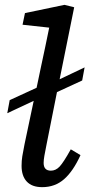

<svg xmlns="http://www.w3.org/2000/svg" viewBox="-20 -760 369 792"><path d="M154 12Q112 12 90.5 -11Q69 -34 69 -76Q69 -97 72 -115.5Q75 -134 81 -164L119 -344L10 -293L20 -347L131 -398L149 -484Q158 -527 166.5 -566Q175 -605 183 -646L73 -658L83 -706L246 -740L286 -730L226 -433L329 -482L319 -428L215 -380L172 -164Q166 -134 163 -117Q160 -100 160 -88Q160 -56 190 -56Q210 -56 226 -73Q242 -90 272 -144L312 -120Q282 -54 244.5 -21Q207 12 154 12Z"/></svg>

Font: Source Serif 4 Caption
Style: Italic
Weight: 400
Italic angle: -12°
Designer: Frank Grießhammer
Foundry: Adobe Systems Incorporated
Version: Version 4.004;hotconv 1.0.117;makeotfexe 2.5.65602